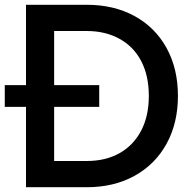

<svg xmlns="http://www.w3.org/2000/svg" viewBox="-36 -775 797 805"><path d="M73 -327H-16V-418H73V-755H327Q442 -755 528.5 -707.5Q615 -660 662.5 -573.5Q710 -487 710 -373Q710 -259 662.5 -172.5Q615 -86 528.5 -38Q442 10 327 10H73ZM328 -100Q407 -100 465.5 -133Q524 -166 556 -227.5Q588 -289 588 -373Q588 -457 556.5 -518Q525 -579 465.5 -612Q406 -645 328 -645H191V-418H380V-327H191V-100Z"/></svg>

Font: BLUETTI 2.0 Medium
Style: Italic
Weight: 500
Designer: Stijn de Vries
Foundry: tokotype
Version: Version 2.005;October 31, 2023;FontCreator 14.0.0.2814 64-bi